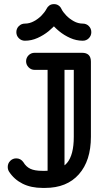

<svg xmlns="http://www.w3.org/2000/svg" viewBox="-20 -918 528 942"><path d="M150 -575.2Q132.5 -575.2 120.2 -587.9Q108 -600.5 108 -617.2Q108 -634.5 120.2 -646.8Q132.5 -659 150 -659H382.5Q426 -659 426 -615.5V-246.8Q426 -129.5 366.9 -62.8Q307.8 4 201 4H189Q132.2 4 90.6 -16.9Q49 -37.8 24.2 -76.2Q18 -86.2 18 -99Q18 -116.5 30.2 -128.8Q42.5 -141 59.8 -141Q81.5 -141 94.8 -122Q107.8 -100 128.9 -89.9Q150 -79.8 189 -79.8H201Q276 -79.8 309 -118.8Q342 -157.8 342 -246.8V-575.2ZM296.5 -54.8Q296.5 -37.2 284.2 -25Q272 -12.8 255.2 -12.8Q237.8 -12.8 225.6 -25Q213.5 -37.2 213.5 -54.8V-617.2Q213.5 -634.5 225.6 -646.8Q237.8 -659 255.2 -659Q272 -659 284.2 -646.8Q296.5 -634.5 296.5 -617.2ZM207.8 -873.8Q213.2 -884.8 222.2 -891.2Q231.2 -897.8 245 -897.8Q257.8 -897.8 267.2 -891.2Q276.8 -884.8 281.5 -873.8Q288.8 -859 304.9 -842.2Q321 -825.5 342.1 -813.9Q363.2 -802.2 386.2 -802.2Q403.8 -802.2 415.9 -790Q428 -777.8 428 -760.2Q428 -742.8 415.9 -730.5Q403.8 -718.2 386.2 -718.2Q354 -718.2 324 -731.8Q294 -745.2 269.9 -765.2Q245.8 -785.2 230.5 -805.2H258.8Q243.2 -785.2 218.8 -765.2Q194.2 -745.2 164.4 -731.8Q134.5 -718.2 102.2 -718.2Q84.8 -718.2 72.5 -730.5Q60.2 -742.8 60.2 -760.2Q60.2 -777.8 72.5 -790Q84.8 -802.2 102.2 -802.2Q125 -802.2 146.5 -813.9Q168 -825.5 184.1 -842.2Q200.2 -859 207.8 -873.8Z"/></svg>

Font: Libertine-Super Thin
Style: Regular
Weight: 100
Designer: Bastien Sozeau
Foundry: NBR — Bastien Sozeau
Version: Version 2.003;gftools[0.9.33]